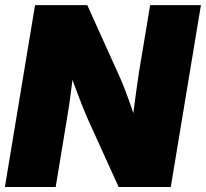

<svg xmlns="http://www.w3.org/2000/svg" viewBox="-22 -748 824 768"><path d="M-2.4 0 118.2 -727.5H327.1L456.1 -441.9Q466.3 -419.4 479 -386.2Q491.7 -353 504.9 -314.7Q518.1 -276.4 529.3 -237.8L499 -193.8Q503.4 -233.4 509.8 -284.2Q516.1 -335 522.9 -382.8Q529.8 -430.7 534.2 -460.9L578.6 -727.5H781.7L661.1 0H452.6L332 -265.6Q319.3 -294.4 304.2 -332.3Q289.1 -370.1 272.7 -415.5Q256.3 -460.9 240.2 -510.7L277.3 -520Q272.9 -468.8 266.8 -419.2Q260.7 -369.6 254.9 -329.6Q249 -289.6 244.6 -265.6L200.7 0Z"/></svg>

Font: Inter 28pt Black
Style: Italic
Weight: 900
Italic angle: -9.3988°
Designer: Rasmus Andersson
Foundry: rsms
Version: Version 4.001;git-66647c0bb